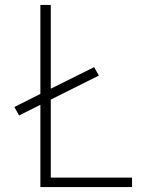

<svg xmlns="http://www.w3.org/2000/svg" viewBox="-20 -755 640 775"><path d="M143 0V-332L57 -289L38 -323L143 -376V-735H185V-397L360 -484L379 -450L185 -353V-38H513V0Z"/></svg>

Font: Iosevka Curly XLtEx
Style: Regular
Weight: 200
Width: 7
Monospace: yes
Designer: Belleve Invis
Foundry: Belleve Invis
Version: Version 11.1.0; ttfautohint (v1.8.3)